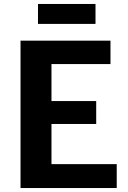

<svg xmlns="http://www.w3.org/2000/svg" viewBox="-20 -948 645 968"><path d="M83.5 0V-743H537V-625H239.5V-438.5H465V-323H239.5V-120.5H568.5V0ZM171.5 -827.5V-928H461.5V-827.5Z"/></svg>

Font: Merriweather Sans
Style: Bold
Weight: 700
Designer: Eben Sorkin
Foundry: Eben Sorkin
Version: Version 1.008; ttfautohint (v1.7.19-72a1) -l 8 -r 50 -G 200 